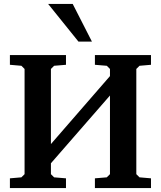

<svg xmlns="http://www.w3.org/2000/svg" viewBox="-20 -949 812 969"><path d="M30 0V-49L88 -54L104 -70V-601L88 -617L30 -622V-671H313V-622L253 -617L237 -601V-222L535 -565V-601L519 -617L459 -622V-671H742V-622L684 -617L668 -601V-70L684 -54L742 -49V0H459V-49L519 -54L535 -70V-467L237 -125V-70L253 -54L313 -49V0ZM223 -929H347L444 -739H376Z"/></svg>

Font: Khartiya
Style: Bold
Weight: 700
Version: Version 1.0.2